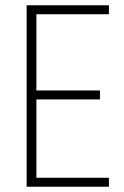

<svg xmlns="http://www.w3.org/2000/svg" viewBox="-20 -708 472 728"><path d="M81 0V-688H393V-654H118V-365H359V-331H118V-34H393V0Z"/></svg>

Font: Saira Condensed Thin
Style: Regular
Weight: 250
Width: 3
Designer: Hector Gatti with collaboration of the Omnibus-Type team
Foundry: Omnibus-Type
Version: Version 1.101